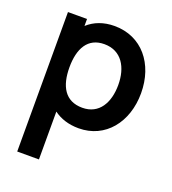

<svg xmlns="http://www.w3.org/2000/svg" viewBox="-143 -662 902 1009"><g transform="rotate(20 308.0 -157.5)"><path d="M325 -555C263.5 -555 213.5 -535.5 175.5 -501V-540H69V240H190.5V-27.5C227 -0.5 273.5 15 329.5 15C479 15 576 -108 576 -270C576 -434 478 -555 325 -555ZM311 -93C214 -93 175.5 -165.5 175.5 -270C175.5 -375.5 215 -447 307 -447C404 -447 448.5 -368 448.5 -270C448.5 -171 405 -93 311 -93Z"/></g></svg>

Font: Hauora
Style: Bold
Weight: 700
Designer: Wayne Shih
Foundry: WCYS
Version: Version 1.001;hotconv 1.0.109;makeotfexe 2.5.65596